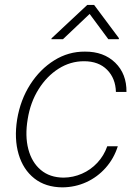

<svg xmlns="http://www.w3.org/2000/svg" viewBox="-20 -768 579 799"><path d="M239.7 11.7Q169.4 11.2 122.8 -25.6Q76.2 -62.5 57.4 -126.5Q38.6 -190.4 51.3 -271Q64.9 -352.5 105.7 -416.3Q146.5 -480 205.6 -516.8Q264.6 -553.7 333.5 -553.2Q411.6 -553.7 459.5 -507.1Q507.3 -460.4 506.3 -385.3H462.4Q460.9 -441.9 425.8 -477.5Q390.6 -513.2 329.6 -513.2Q272.9 -513.2 223.9 -482.2Q174.8 -451.2 140.6 -396.7Q106.4 -342.3 95.2 -272Q83.5 -202.1 97.9 -147.2Q112.3 -92.3 149.7 -60.8Q187 -29.3 244.6 -28.8Q284.7 -29.3 321 -45.2Q357.4 -61 385 -90.6Q412.6 -120.1 426.3 -159.2H470.2Q454.1 -108.4 419.9 -69.8Q385.7 -31.2 339.4 -10Q293 11.2 239.7 11.7ZM430.7 -605 353 -710 242.2 -605H193.8L194.8 -608.9L343.3 -747.6H371.6L475.1 -608.9L474.1 -605Z"/></svg>

Font: Inter Tight ExtraLight
Style: Italic
Weight: 250
Italic angle: -9.39999°
Designer: Rasmus Andersson
Foundry: rsms
Version: Version 3.004